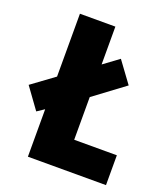

<svg xmlns="http://www.w3.org/2000/svg" viewBox="-155 -808 787 901"><g transform="rotate(20 238.5 -357.0)"><path d="M89 0H479V-149H266V-362L419 -476L342 -581L266 -525V-714H89V-400L-23 -318L53 -213L89 -237Z"/></g></svg>

Font: Noto Sans Georgian Condensed Black
Style: Regular
Weight: 900
Width: 3
Designer: Monotype Design Team, Akaki Razmadze
Foundry: Google LLC
Version: Version 2.005